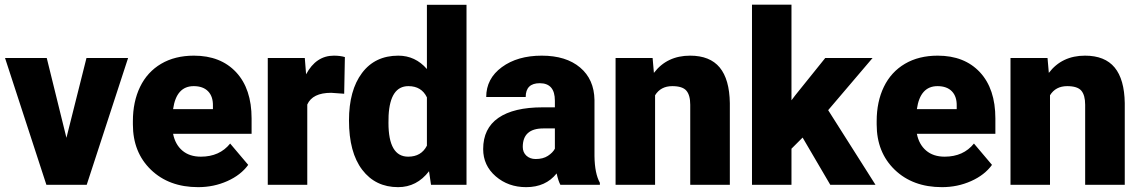

<svg xmlns="http://www.w3.org/2000/svg" viewBox="-20 -770 4751 800"><path d="M256.8 -195.8 340.3 -528.3H513.7L341.3 0H173.3L1 -528.3H174.8Z M805.7 9.8Q684.1 9.8 608.9 -62.7Q533.7 -135.3 533.7 -251.5V-265.1Q533.7 -346.2 563.7 -408.2Q593.8 -470.2 651.4 -504.2Q709 -538.1 788.1 -538.1Q899.4 -538.1 963.9 -469Q1028.3 -399.9 1028.3 -276.4V-212.4H701.2Q710 -168 739.7 -142.6Q769.5 -117.2 816.9 -117.2Q895 -117.2 939 -171.9L1014.2 -83Q983.4 -40.5 927 -15.4Q870.6 9.8 805.7 9.8ZM787.1 -411.1Q714.8 -411.1 701.2 -315.4H867.2V-328.1Q868.2 -367.7 847.2 -389.4Q826.2 -411.1 787.1 -411.1Z M1414.1 -379.4 1359.9 -383.3Q1282.2 -383.3 1260.3 -334.5V0H1095.7V-528.3H1250L1255.4 -460.4Q1296.9 -538.1 1371.1 -538.1Q1397.5 -538.1 1417 -532.2Z M1434.1 -268.1Q1434.1 -393.6 1488.3 -465.8Q1542.5 -538.1 1639.6 -538.1Q1710.4 -538.1 1758.8 -482.4V-750H1923.8V0H1775.9L1767.6 -56.6Q1716.8 9.8 1638.7 9.8Q1544.4 9.8 1489.3 -62.5Q1434.1 -134.8 1434.1 -268.1ZM1598.6 -257.8Q1598.6 -117.2 1680.7 -117.2Q1735.4 -117.2 1758.8 -163.1V-364.3Q1736.3 -411.1 1681.6 -411.1Q1605.5 -411.1 1599.1 -288.1Z M2314.9 0Q2306.2 -16.1 2299.3 -47.4Q2253.9 9.8 2172.4 9.8Q2097.7 9.8 2045.4 -35.4Q1993.2 -80.6 1993.2 -148.9Q1993.2 -234.9 2056.6 -278.8Q2120.1 -322.8 2241.2 -322.8H2292V-350.6Q2292 -423.3 2229 -423.3Q2170.4 -423.3 2170.4 -365.7H2005.9Q2005.9 -442.4 2071 -490.2Q2136.2 -538.1 2237.3 -538.1Q2338.4 -538.1 2397 -488.8Q2455.6 -439.5 2457 -353.5V-119.6Q2458 -46.9 2479.5 -8.3V0ZM2211.9 -107.4Q2242.7 -107.4 2262.9 -120.6Q2283.2 -133.8 2292 -150.4V-234.9H2244.1Q2158.2 -234.9 2158.2 -157.7Q2158.2 -135.3 2173.3 -121.3Q2188.5 -107.4 2211.9 -107.4Z M2699.2 -528.3 2704.6 -466.3Q2759.3 -538.1 2855.5 -538.1Q2938 -538.1 2978.8 -488.8Q3019.5 -439.5 3021 -340.3V0H2856V-333.5Q2856 -373.5 2839.8 -392.3Q2823.7 -411.1 2781.2 -411.1Q2732.9 -411.1 2709.5 -373V0H2544.9V-528.3Z M3324.2 -196.8 3277.8 -150.4V0H3113.3V-750.5H3277.8V-352.1L3294.4 -374L3418.5 -528.3H3615.7L3430.7 -311L3627.9 0H3439.5Z M3904.8 9.8Q3783.2 9.8 3708 -62.7Q3632.8 -135.3 3632.8 -251.5V-265.1Q3632.8 -346.2 3662.8 -408.2Q3692.9 -470.2 3750.5 -504.2Q3808.1 -538.1 3887.2 -538.1Q3998.5 -538.1 4063 -469Q4127.4 -399.9 4127.4 -276.4V-212.4H3800.3Q3809.1 -168 3838.9 -142.6Q3868.7 -117.2 3916 -117.2Q3994.1 -117.2 4038.1 -171.9L4113.3 -83Q4082.5 -40.5 4026.1 -15.4Q3969.7 9.8 3904.8 9.8ZM3886.2 -411.1Q3814 -411.1 3800.3 -315.4H3966.3V-328.1Q3967.3 -367.7 3946.3 -389.4Q3925.3 -411.1 3886.2 -411.1Z M4344.7 -528.3 4350.1 -466.3Q4404.8 -538.1 4501 -538.1Q4583.5 -538.1 4624.3 -488.8Q4665 -439.5 4666.5 -340.3V0H4501.5V-333.5Q4501.5 -373.5 4485.4 -392.3Q4469.2 -411.1 4426.8 -411.1Q4378.4 -411.1 4355 -373V0H4190.4V-528.3Z"/></svg>

Font: Vazir Black UI
Style: Black-UI
Weight: 900
Designer: Saber Rastikerdar
Foundry: Saber Rastikerdar
Version: Version 30.1.0